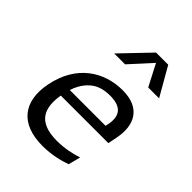

<svg xmlns="http://www.w3.org/2000/svg" viewBox="-227 -934 1073 1073"><g transform="rotate(45 310.0 -397.0)"><path d="M263 -429.5C284 -443 317.5 -454.5 363.5 -454.5C451 -454.5 484.5 -414.5 468.5 -333.5C467.5 -327.5 466 -322 464.5 -317H182C203 -381.5 238.5 -414 263 -429.5ZM74 -252C42.5 -90 119 12 295 12C370.5 12 432 -5.5 471 -19.5L489.5 -91.5C447.5 -77.5 392.5 -65 332 -65C176 -65 151 -151.5 168.5 -259.5H544.5L555.5 -316C578 -430 537 -525.5 392 -525.5C249.5 -525.5 111 -443.5 74 -252ZM213 -637H299L415.5 -765L482 -637H568L471 -806H375Z"/></g></svg>

Font: Monaspace Argon
Style: Italic
Weight: 400
Italic angle: -11°
Designer: Riley Cran & the Lettermatic Team
Foundry: Lettermatic
Version: Version 1.101 (Monaspace Argon)